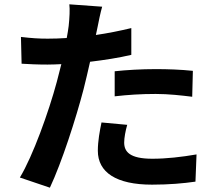

<svg xmlns="http://www.w3.org/2000/svg" viewBox="-20 -826 997 889"><path d="M72 -4 211 43C266 -74 331 -275 367 -413C377 -454 388 -498 397 -540C463 -548 529 -558 588 -572V-696C534 -683 479 -672 424 -664L432 -702C436 -723 445 -767 453 -795L301 -806C304 -783 302 -743 298 -706C296 -690 293 -671 289 -650C259 -648 230 -647 201 -647C160 -647 128 -649 77 -655L80 -531C114 -529 151 -527 200 -527C220 -527 242 -528 264 -529C257 -501 250 -473 243 -447C206 -309 132 -103 72 -4ZM433 -128C433 -28 518 29 684 29C763 29 830 23 885 15L890 -111C820 -99 751 -91 685 -91C580 -91 555 -124 555 -166C555 -188 561 -220 569 -248L450 -259C442 -221 433 -173 433 -128ZM511 -380C572 -387 633 -391 701 -391C761 -391 821 -384 870 -378L873 -498C816 -504 756 -506 700 -506C636 -506 565 -502 511 -496Z"/></svg>

Font: GenEiGothic-pro-Regular
Style: Bold
Weight: 700
Designer: Ryoko NISHIZUKA (kana & ideographs); Paul D. Hunt (Latin, Greek & Cyrillic); Wenlong ZHANG (bopomofo); Sandoll Communica
Foundry: Adobe Systems Incorporated; o_tamon
Version: Version 1.000.140830